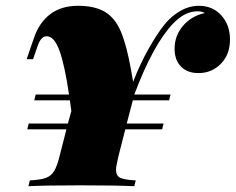

<svg xmlns="http://www.w3.org/2000/svg" viewBox="-20 -642 813 662"><path d="M773 -506Q773 -454 741.5 -422Q710 -390 664 -390Q626 -390 604 -412.5Q582 -435 582 -474Q582 -519 611 -553Q640 -587 686 -597Q678 -603 660 -603Q618 -603 578 -562Q509 -491 443 -316H568L563 -296H438L417 -216H544L539 -196H412L389 -106Q380 -68 380 -57Q380 -36 394.5 -29Q409 -22 448 -20L443 0Q380 -3 258 -3Q137 -3 78 0L83 -20Q120 -22 138 -28.5Q156 -35 166.5 -52Q177 -69 186 -106L209 -196H74L79 -216H214L226 -259Q222 -286 221 -296H98L103 -316H218Q203 -418 185 -467.5Q167 -517 141 -517Q121 -517 110 -484L94 -438H72L97 -511Q115 -564 153 -593Q191 -622 249 -622Q307 -622 342 -601Q377 -580 397 -532.5Q417 -485 432 -400L439 -360Q463 -422 492.5 -474Q522 -526 546 -556Q571 -587 602 -604.5Q633 -622 666 -622Q713 -622 743 -589Q773 -556 773 -506Z"/></svg>

Font: Playfair Display SC Black
Style: Italic
Weight: 900
Italic angle: -14°
Designer: Claus Eggers Sørensen
Foundry: Claus Eggers Sørensen
Version: Version 1.200; ttfautohint (v1.6)